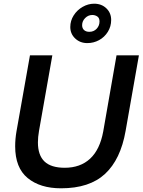

<svg xmlns="http://www.w3.org/2000/svg" viewBox="-20 -1003 771 1038"><path d="M62 -212Q62 -96 129.5 -40.5Q197 15 310 15Q464 15 548 -63Q632 -141 659 -295L731 -704H610L538 -292Q520 -194 467 -145Q414 -96 330 -96Q256 -96 220.5 -130Q185 -164 185 -233Q185 -262 191 -296L263 -704H142L69 -292Q62 -251 62 -212ZM581 -895Q581 -933 555 -958Q529 -983 489 -983Q457 -983 427 -966Q397 -949 378.5 -920Q360 -891 360 -857Q360 -820 386.5 -795Q413 -770 452 -770Q486 -770 515.5 -786Q545 -802 563 -831Q581 -860 581 -895ZM518 -887Q518 -864 502.5 -847.5Q487 -831 463 -831Q445 -831 434.5 -840.5Q424 -850 424 -867Q424 -889 440.5 -905.5Q457 -922 479 -922Q494 -922 506 -914Q518 -906 518 -887Z"/></svg>

Font: Geom Medium
Style: Italic
Weight: 500
Italic angle: -10°
Version: Version 1.102